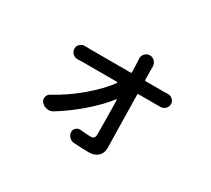

<svg xmlns="http://www.w3.org/2000/svg" viewBox="-132 -847 1264 1150"><g transform="rotate(30 500.0 -272.5)"><path d="M658.2 -476.6Q658.2 -468.8 665 -468.8H791Q801.8 -468.8 815.4 -469.7Q816.4 -469.7 818.4 -469.7Q835.9 -469.7 849.6 -458Q864.3 -445.3 864.3 -425.8Q864.3 -406.2 849.6 -392.6Q835.9 -379.9 817.4 -379.9Q816.4 -379.9 815.4 -379.9Q802.7 -379.9 793.9 -379.9H667Q660.2 -379.9 660.2 -373Q665 -151.4 667 -6.8Q667 28.3 643.6 49.3Q620.1 70.3 582 70.3Q540 70.3 478.5 66.4Q459 65.4 445.3 51.8Q429.7 37.1 429.7 15.6Q429.7 0 441.4 -10.7Q453.1 -21.5 467.8 -21.5Q469.7 -21.5 472.7 -21.5Q516.6 -16.6 545.9 -16.6Q573.2 -16.6 573.2 -47.9Q573.2 -148.4 570.3 -286.1Q570.3 -287.1 568.4 -287.6Q566.4 -288.1 565.4 -287.1Q518.6 -225.6 439.5 -156.7Q360.4 -87.9 277.3 -37.1Q262.7 -28.3 246.1 -28.3Q241.2 -28.3 235.4 -29.3Q212.9 -33.2 197.3 -50.8Q187.5 -61.5 187.5 -76.2Q187.5 -80.1 188.5 -85Q192.4 -104.5 210 -113.3Q303.7 -164.1 388.2 -235.8Q472.7 -307.6 520.5 -374Q522.5 -376 521 -377.9Q519.5 -379.9 517.6 -379.9H280.3Q264.6 -379.9 246.1 -378.9Q245.1 -378.9 244.1 -378.9Q225.6 -378.9 211.9 -391.6Q197.3 -405.3 197.3 -425.8Q197.3 -445.3 211.9 -458Q225.6 -469.7 243.2 -469.7Q244.1 -469.7 246.1 -469.7Q262.7 -468.8 278.3 -468.8H559.6Q567.4 -468.8 566.4 -476.6Q565.4 -513.7 564.5 -542L562.5 -568.4Q562.5 -586.9 575.2 -600.6Q588.9 -616.2 609.4 -616.2Q629.9 -616.2 643.6 -600.6Q657.2 -585.9 657.2 -565.4V-542Z"/></g></svg>

Font: Gen Jyuu Gothic Medium
Style: Regular
Weight: 500
Designer: [Source Han Sans]
Ryoko NISHIZUKA  (kana & ideographs); Paul D. Hunt (Latin, Greek & Cyrillic); Wenlong ZHANG  (bopomofo
Version: Version 1.002.20150607